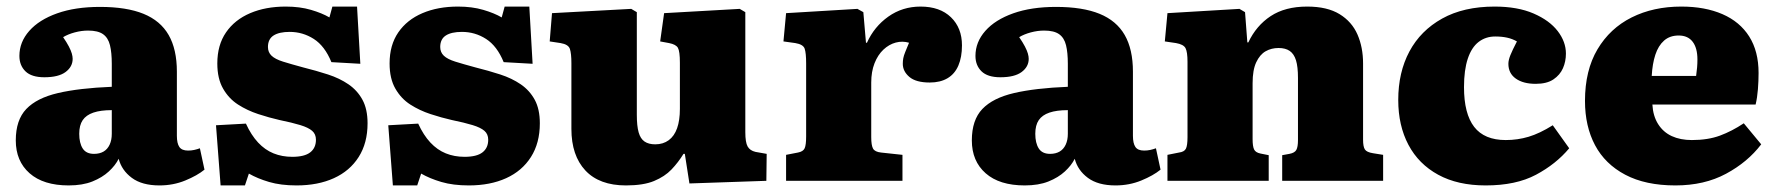

<svg xmlns="http://www.w3.org/2000/svg" viewBox="-20 -550 5402 584"><path d="M189 14Q112 14 70 -23Q28 -60 28 -123Q28 -185 60 -218.5Q92 -252 156.5 -267Q221 -282 320 -286V-356Q320 -390 314.5 -412.5Q309 -435 293.5 -446Q278 -457 248 -457Q228 -457 207.5 -451.5Q187 -446 172 -437Q183 -421 189.5 -408.5Q196 -396 198.5 -387Q201 -378 201 -371Q201 -347 179.5 -331Q158 -315 115 -315Q76 -315 57.5 -333Q39 -351 39 -380Q39 -422 69 -456Q99 -490 154 -509.5Q209 -529 284 -529Q365 -529 416.5 -508Q468 -487 493 -443.5Q518 -400 518 -332V-137Q518 -114 525.5 -103Q533 -92 552 -92Q562 -92 571 -94Q580 -96 588 -99L602 -34Q580 -16 543.5 -1Q507 14 465 14Q412 14 381 -9Q350 -32 341 -67Q331 -47 311 -28.5Q291 -10 261 2Q231 14 189 14ZM266 -82Q283 -82 295 -89Q307 -96 313.5 -110Q320 -124 320 -143V-215Q286 -215 264 -207.5Q242 -200 231.5 -184.5Q221 -169 221 -143Q221 -115 231.5 -98.5Q242 -82 266 -82Z M651 14 637 -169 728 -174Q744 -139 765 -116.5Q786 -94 812 -83.5Q838 -73 869 -73Q906 -73 923.5 -86.5Q941 -100 941 -125Q941 -142 929.5 -152Q918 -162 893.5 -169.5Q869 -177 830 -185Q799 -192 765.5 -203Q732 -214 704 -232Q676 -250 658.5 -280.5Q641 -311 641 -357Q641 -413 667.5 -451.5Q694 -490 741 -510Q788 -530 849 -530Q892 -530 926 -520Q960 -510 982 -497L991 -530H1066L1076 -356L988 -361Q968 -410 934.5 -431.5Q901 -453 861 -453Q829 -453 812 -442Q795 -431 795 -407Q795 -391 806 -380.5Q817 -370 841 -362.5Q865 -355 902 -345Q942 -335 977.5 -323.5Q1013 -312 1040 -293.5Q1067 -275 1082.5 -246.5Q1098 -218 1098 -175Q1098 -115 1071 -72.5Q1044 -30 995.5 -8Q947 14 882 14Q834 14 798.5 3.5Q763 -7 737 -22L725 14Z M1175 14 1161 -169 1252 -174Q1268 -139 1289 -116.5Q1310 -94 1336 -83.5Q1362 -73 1393 -73Q1430 -73 1447.5 -86.5Q1465 -100 1465 -125Q1465 -142 1453.5 -152Q1442 -162 1417.5 -169.5Q1393 -177 1354 -185Q1323 -192 1289.5 -203Q1256 -214 1228 -232Q1200 -250 1182.5 -280.5Q1165 -311 1165 -357Q1165 -413 1191.5 -451.5Q1218 -490 1265 -510Q1312 -530 1373 -530Q1416 -530 1450 -520Q1484 -510 1506 -497L1515 -530H1590L1600 -356L1512 -361Q1492 -410 1458.5 -431.5Q1425 -453 1385 -453Q1353 -453 1336 -442Q1319 -431 1319 -407Q1319 -391 1330 -380.5Q1341 -370 1365 -362.5Q1389 -355 1426 -345Q1466 -335 1501.5 -323.5Q1537 -312 1564 -293.5Q1591 -275 1606.5 -246.5Q1622 -218 1622 -175Q1622 -115 1595 -72.5Q1568 -30 1519.5 -8Q1471 14 1406 14Q1358 14 1322.5 3.5Q1287 -7 1261 -22L1249 14Z M1884 14Q1803 14 1760.5 -31.5Q1718 -77 1718 -158V-358Q1718 -387 1713.5 -401Q1709 -415 1685 -419L1652 -424L1659 -510L1900 -523L1917 -513V-201Q1917 -167 1922.5 -147.5Q1928 -128 1940.5 -119.5Q1953 -111 1973 -111Q1997 -111 2014 -123.5Q2031 -136 2039.5 -160Q2048 -184 2048 -219V-359Q2048 -394 2042 -404.5Q2036 -415 2015 -419L1988 -424L2000 -510L2230 -523L2247 -513V-148Q2247 -117 2254 -104.5Q2261 -92 2278 -88L2312 -82L2311 0L2077 8L2063 -82H2059Q2043 -56 2022.5 -34.5Q2002 -13 1969.5 0.5Q1937 14 1884 14Z M2371 0V-79L2407 -86Q2423 -89 2427.5 -99Q2432 -109 2432 -135V-357Q2432 -389 2427.5 -402Q2423 -415 2399 -419L2363 -424L2371 -510L2588 -523L2606 -513L2614 -420H2617Q2639 -469 2682 -499.5Q2725 -530 2780 -530Q2839 -530 2872.5 -497.5Q2906 -465 2906 -412Q2906 -376 2895 -350.5Q2884 -325 2862 -312Q2840 -299 2808 -299Q2766 -299 2746 -316Q2726 -333 2726 -356Q2726 -365 2727.5 -373Q2729 -381 2733.5 -392Q2738 -403 2745 -420Q2725 -426 2704.5 -420.5Q2684 -415 2667 -399Q2650 -383 2640 -357.5Q2630 -332 2630 -299V-133Q2630 -108 2635.5 -98Q2641 -88 2660 -86L2725 -79V0Z M3097 14Q3020 14 2978 -23Q2936 -60 2936 -123Q2936 -185 2968 -218.5Q3000 -252 3064.5 -267Q3129 -282 3228 -286V-356Q3228 -390 3222.5 -412.5Q3217 -435 3201.5 -446Q3186 -457 3156 -457Q3136 -457 3115.5 -451.5Q3095 -446 3080 -437Q3091 -421 3097.5 -408.5Q3104 -396 3106.5 -387Q3109 -378 3109 -371Q3109 -347 3087.5 -331Q3066 -315 3023 -315Q2984 -315 2965.5 -333Q2947 -351 2947 -380Q2947 -422 2977 -456Q3007 -490 3062 -509.5Q3117 -529 3192 -529Q3273 -529 3324.5 -508Q3376 -487 3401 -443.5Q3426 -400 3426 -332V-137Q3426 -114 3433.5 -103Q3441 -92 3460 -92Q3470 -92 3479 -94Q3488 -96 3496 -99L3510 -34Q3488 -16 3451.5 -1Q3415 14 3373 14Q3320 14 3289 -9Q3258 -32 3249 -67Q3239 -47 3219 -28.5Q3199 -10 3169 2Q3139 14 3097 14ZM3174 -82Q3191 -82 3203 -89Q3215 -96 3221.5 -110Q3228 -124 3228 -143V-215Q3194 -215 3172 -207.5Q3150 -200 3139.5 -184.5Q3129 -169 3129 -143Q3129 -115 3139.5 -98.5Q3150 -82 3174 -82Z M3531 0V-79L3566 -86Q3582 -88 3587 -97.5Q3592 -107 3592 -133V-362Q3592 -392 3586 -403.5Q3580 -415 3557 -419L3523 -424L3531 -510L3750 -523L3767 -513L3774 -421H3777Q3801 -472 3845 -501Q3889 -530 3956 -530Q4017 -530 4054.5 -507Q4092 -484 4109 -445Q4126 -406 4126 -357V-125Q4126 -104 4131.5 -95.5Q4137 -87 4156 -84L4187 -79V0H3880V-78L3902 -82Q3918 -85 3923 -94Q3928 -103 3928 -124V-313Q3928 -347 3922 -366.5Q3916 -386 3903 -395Q3890 -404 3869 -404Q3847 -404 3829.5 -394Q3812 -384 3801 -360.5Q3790 -337 3790 -297V-127Q3790 -105 3794.5 -95.5Q3799 -86 3814 -83L3839 -78V0Z M4499 14Q4414 14 4354.5 -18.5Q4295 -51 4264 -109.5Q4233 -168 4233 -246Q4233 -330 4267 -393.5Q4301 -457 4366.5 -493.5Q4432 -530 4526 -530Q4596 -530 4644.5 -509Q4693 -488 4718 -455.5Q4743 -423 4743 -387Q4743 -363 4734 -342.5Q4725 -322 4705 -308.5Q4685 -295 4651 -295Q4613 -295 4590.5 -311Q4568 -327 4568 -356Q4568 -367 4574 -382Q4580 -397 4594 -424Q4580 -432 4564 -435.5Q4548 -439 4528 -439Q4499 -439 4477.5 -422.5Q4456 -406 4444.5 -371.5Q4433 -337 4433 -285Q4433 -204 4464 -164Q4495 -124 4560 -124Q4596 -124 4629.5 -134Q4663 -144 4703 -169L4753 -99Q4713 -51 4652 -18.5Q4591 14 4499 14Z M5076 14Q4985 14 4923.5 -18.5Q4862 -51 4831.5 -108.5Q4801 -166 4801 -243Q4801 -336 4839 -400Q4877 -464 4943 -497Q5009 -530 5094 -530Q5166 -530 5219 -507Q5272 -484 5300.5 -439Q5329 -394 5329 -328Q5329 -304 5327 -278.5Q5325 -253 5320 -232H5006Q5008 -197 5023.5 -172.5Q5039 -148 5065 -136Q5091 -124 5126 -124Q5175 -124 5211.5 -137.5Q5248 -151 5284 -175L5337 -111Q5296 -57 5230 -21.5Q5164 14 5076 14ZM5004 -319H5139Q5141 -333 5142 -345Q5143 -357 5143 -369Q5143 -404 5128.5 -423Q5114 -442 5086 -442Q5059 -442 5041.5 -426.5Q5024 -411 5015 -383.5Q5006 -356 5004 -319Z"/></svg>

Font: Literata 18pt ExtraBold
Style: Regular
Weight: 800
Designer: Latin by Veronika Burian and Jose Scaglione. Greek by Irene Vlachou. Cyrillic by Vera Evstafieva.
Foundry: TypeTogether
Version: Version 3.103;gftools[0.9.29]